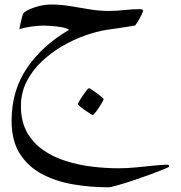

<svg xmlns="http://www.w3.org/2000/svg" viewBox="-20 -298 786 833"><path d="M713.9 424.8Q713.9 426.8 690.2 436.5Q666.5 446.3 630.4 459.5Q594.2 472.7 556.2 485.4Q518.1 498 488.8 506.3Q459.5 514.6 449.7 514.6Q371.6 514.6 296.6 501.7Q221.7 488.8 161.6 456.8Q101.6 424.8 65.9 368.7Q30.3 312.5 30.3 226.1Q30.3 93.8 98.4 -4.9Q166.5 -103.5 279.8 -168.5Q269 -176.3 246.1 -180.2Q223.1 -184.1 200.9 -185.5Q178.7 -187 169.9 -187Q146 -187 116.5 -182.9Q86.9 -178.7 64 -171.4Q64 -174.8 66.9 -188Q69.8 -201.2 73.5 -215.1Q77.1 -229 78.6 -234.9Q80.1 -242.7 98.9 -252.9Q117.7 -263.2 146 -270.8Q174.3 -278.3 203.1 -278.3Q245.1 -278.3 286.6 -271.2Q328.1 -264.2 369.9 -257.3Q411.6 -250.5 453.1 -250.5Q485.4 -250.5 518.6 -254.4Q551.8 -258.3 587.9 -258.3Q591.8 -258.3 596.2 -257.1Q600.6 -255.9 600.6 -250.5Q600.6 -247.1 592.8 -231.4Q585 -215.8 576.2 -201.4Q567.4 -187 564.5 -187Q540.5 -182.6 506.6 -177.7Q472.7 -172.9 442.4 -168.5Q398.9 -161.6 348.6 -143.8Q298.3 -126 249.3 -97.4Q200.2 -68.8 159.7 -30Q119.1 8.8 95 56.9Q70.8 105 70.8 162.1Q70.8 228.5 96.7 275.1Q122.6 321.8 166.5 352.5Q210.4 383.3 265.6 400.6Q320.8 418 379.9 425Q439 432.1 494.1 432.1Q529.3 432.1 570.3 428.2Q611.3 424.3 647.9 420.4Q684.6 416.5 706.1 416.5Q713.9 416.5 713.9 424.8ZM429.7 131.8Q429.7 134.3 423.6 145.3Q417.5 156.2 408.9 169.2Q400.4 182.1 392.6 191.7Q384.8 201.2 381.8 201.2Q380.4 201.2 370.4 194.8Q360.4 188.5 348.1 179.9Q335.9 171.4 326.9 163.8Q317.9 156.2 317.9 153.8Q317.9 150.9 324.2 140.1Q330.6 129.4 339.4 116.5Q348.1 103.5 355.7 94Q363.3 84.5 365.2 84.5Q368.2 84.5 378.4 91.1Q388.7 97.7 400.4 106.4Q412.1 115.2 420.9 122.8Q429.7 130.4 429.7 131.8Z"/></svg>

Font: Scheherazade New Rohingya
Style: Regular
Weight: 400
Designer: SIL International
Foundry: SIL International
Version: Version 3.000 ; LngRng